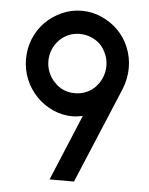

<svg xmlns="http://www.w3.org/2000/svg" viewBox="-50 -710 584 752"><g transform="rotate(5 242.0 -334.5)"><path d="M269 0H173L281 -259Q256 -254 242 -254Q201 -254 164 -270.5Q127 -287 99 -316Q71 -345 55.5 -382.5Q40 -420 40 -462Q40 -504 55.5 -542Q71 -580 99 -608Q127 -636 164 -652.5Q201 -669 242 -669Q283 -669 320 -652.5Q357 -636 385 -608Q413 -580 428.5 -542Q444 -504 444 -462Q444 -419 427 -377ZM162 -545Q146 -529 137 -507.5Q128 -486 128 -462Q128 -438 137 -416.5Q146 -395 162 -379Q194 -345 242 -345Q266 -345 287 -354Q308 -363 323 -379Q338 -395 347 -416.5Q356 -438 356 -462Q356 -486 347 -507.5Q338 -529 323 -545Q308 -560 286.5 -569Q265 -578 242 -578Q195 -578 162 -545Z"/></g></svg>

Font: Sulphur Point
Style: Bold
Weight: 700
Designer: Noponies / Dale Sattler
Foundry: Noponies
Version: Version 1.000; ttfautohint (v1.8)